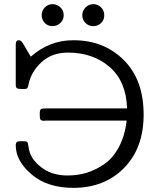

<svg xmlns="http://www.w3.org/2000/svg" viewBox="-20 -886 762 917"><path d="M55.2 -191.9Q55.2 -203.1 60.5 -207.5Q65.9 -211.9 85.9 -211.9Q105 -211.9 109.4 -208Q113.8 -204.1 116 -186.5Q118.2 -168.9 124 -152.8Q141.1 -110.8 188 -79.3Q234.9 -47.9 303.2 -47.9Q350.1 -47.9 392.6 -60.5Q435.1 -73.2 476.6 -101.1Q518.1 -128.9 547.1 -182.4Q576.2 -235.8 585 -310.1H199.2Q198.2 -310.1 195.1 -309.6Q191.9 -309.1 190.9 -309.1Q177.7 -309.1 173.8 -314.5Q169.9 -319.8 169.9 -332V-342.8Q169.9 -359.9 174.6 -364Q179.2 -368.2 196.8 -368.2H586.9Q583 -497.1 503.9 -565.9Q424.8 -634.8 304.2 -634.8Q228 -634.8 179 -589.8Q129.9 -544.9 117.2 -486.8Q117.2 -484.9 116.2 -480.5Q115.2 -476.1 114.5 -475.6Q113.8 -475.1 113.3 -471.4Q112.8 -467.8 111.8 -467.8Q110.8 -467.8 109.9 -465.3Q108.9 -462.9 107.4 -462.9Q106 -462.9 103.5 -461.9Q101.1 -460.9 98.1 -460.9Q95.2 -460.9 92 -460.9Q88.9 -460.9 84 -460.9Q65.9 -460.9 60.5 -465.1Q55.2 -469.2 55.2 -482.9V-672.9Q55.2 -693.8 68.8 -693.8Q77.6 -693.8 83.7 -687Q89.8 -680.2 108.9 -646Q120.1 -627 127 -615.2Q215.8 -694.3 331.1 -693.8Q476.1 -693.8 571 -599.4Q666 -504.9 666 -338.9Q666 -178.7 572.5 -83.7Q479 11.2 330.1 11.2Q206.1 11.2 130.6 -53.2Q55.2 -117.7 55.2 -191.9ZM179.2 -813Q179.2 -835.9 194.6 -851.1Q210 -866.2 231 -866.2Q252 -866.2 268.1 -851.1Q284.2 -835.9 284.2 -813Q284.2 -791 268.1 -776.1Q252 -761.2 231 -761.2Q208 -761.2 193.6 -776.6Q179.2 -792 179.2 -813ZM373 -813Q373 -835 388.9 -850.6Q404.8 -866.2 425.8 -866.2Q446.8 -866.2 462.4 -851.1Q478 -835.9 478 -813Q478 -790 462.4 -775.6Q446.8 -761.2 425.8 -761.2Q402.8 -761.2 387.9 -776.6Q373 -792 373 -813Z"/></svg>

Font: CMU Concrete
Style: Roman
Weight: 500
Version: Version 0.7.0